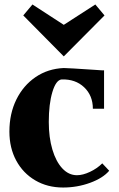

<svg xmlns="http://www.w3.org/2000/svg" viewBox="-20 -822 530 858"><path d="M262 16Q192 16 137.5 -16Q83 -48 52.5 -104.5Q22 -161 22 -234Q22 -314 53 -377Q84 -440 139 -477.5Q194 -515 265 -518Q270 -518 308.5 -516Q347 -514 402 -510Q419 -509 431 -508Q443 -507 445 -508V-336H395Q395 -395 356 -432Q317 -469 255 -467Q230 -464 214 -410.5Q198 -357 198 -277Q198 -208 214 -154Q230 -100 258.5 -69.5Q287 -39 324 -39Q350 -39 382 -54Q414 -69 437 -92L468 -59Q440 -26 382.5 -5Q325 16 262 16ZM265 -570 84 -753 125 -802 265 -711 406 -802 447 -753Z"/></svg>

Font: Wittgenstein Black
Style: Regular
Weight: 900
Designer: Jörg Drees
Foundry: Jörg Drees
Version: Version 1.303; ttfautohint (v1.8.4.7-5d5b)